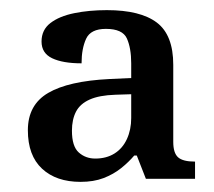

<svg xmlns="http://www.w3.org/2000/svg" viewBox="-20 -739 422 379"><path d="M139 -380Q91 -380 63 -406Q35 -432 35 -482Q35 -532 75 -555.5Q115 -579 196 -583L239 -585V-614Q239 -644 230.5 -663Q222 -682 189 -682Q159 -682 150 -662.5Q141 -643 141 -614Q104 -614 83 -624Q62 -634 62 -657Q62 -680 79.5 -693.5Q97 -707 126.5 -713Q156 -719 191 -719Q257 -719 289.5 -694.5Q322 -670 322 -611V-459Q322 -437 331.5 -428.5Q341 -420 365 -420V-386H268L250 -432H245Q234 -419 219 -407Q204 -395 184.5 -387.5Q165 -380 139 -380ZM168 -426Q190 -426 206 -436Q222 -446 230.5 -464.5Q239 -483 239 -506V-553L208 -552Q176 -551 157 -542.5Q138 -534 130 -518.5Q122 -503 122 -481Q122 -450 135.5 -438Q149 -426 168 -426Z"/></svg>

Font: Noto Serif Lao
Style: Regular
Weight: 400
Designer: Monotype Design Team
Foundry: Monotype Imaging Inc.
Version: Version 2.003